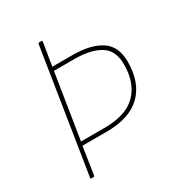

<svg xmlns="http://www.w3.org/2000/svg" viewBox="-157 -765 819 874"><g transform="rotate(-30 252.5 -327.5)"><path d="M71 0Q66 0 67 -5L169 -651Q171 -655 175 -655H186Q192 -655 191 -651L171 -529H277Q373 -529 426.5 -493.5Q480 -458 480 -378Q480 -268 419 -208.5Q358 -149 237 -149H110L88 -5Q87 0 82 0ZM114 -169H238Q351 -169 405 -223.5Q459 -278 459 -376Q459 -449 410 -479Q361 -509 276 -509H168Z"/></g></svg>

Font: Sofia Sans Semi Condensed Thin
Style: Italic
Weight: 250
Italic angle: -9°
Version: Version 4.100